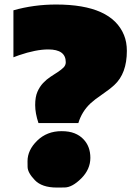

<svg xmlns="http://www.w3.org/2000/svg" viewBox="-20 -820 604 858"><path d="M40 -773.9Q131.3 -799.8 231 -799.8Q478.5 -799.8 534.2 -663.1Q546.9 -631.8 546.9 -592.8Q546.9 -491.7 491.2 -440.4Q470.2 -420.9 435.8 -397.5Q401.4 -374 384.8 -358.4Q345.7 -321.8 330.1 -270H151.9Q137.2 -314 137.2 -350.3Q137.2 -386.7 147.2 -409.7Q157.2 -432.6 172.6 -449Q188 -465.3 205.6 -476.8Q223.1 -488.3 238.5 -498.3Q253.9 -508.3 263.9 -518.3Q273.9 -528.3 273.9 -542Q273.9 -599.1 195.8 -599.1Q140.6 -599.1 64.9 -573.2Q47.9 -567.4 40 -564ZM254.9 -233.9Q289.1 -233.9 313 -224.4Q336.9 -214.8 352.5 -198.2Q383.8 -166 383.8 -114.7Q383.8 -63.5 343.3 -22.9Q302.7 17.6 268.6 17.8Q234.4 18.1 233.9 18.1Q167 18.1 135.3 -15.4Q103.5 -48.8 103.3 -74.2Q103 -99.6 103 -99.6Q103 -149.4 146.5 -191.7Q189.9 -233.9 254.9 -233.9Z"/></svg>

Font: Fz Rammetto One
Style: Regular
Weight: 400
Designer: Vernon Adams
Foundry: Vernon Adams
Version: Vit hóa bi c Thuy @ FontZin.Com